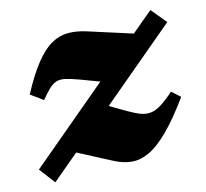

<svg xmlns="http://www.w3.org/2000/svg" viewBox="-85 -611 772 718"><g transform="rotate(-15 301.0 -252.0)"><path d="M-2.5 -48.5 554.5 -517 604 -457 44.5 13.5ZM83.5 -294.5 37 -328.5Q73.5 -397 105.8 -437.2Q138 -477.5 169.2 -495.2Q200.5 -513 233.2 -513.2Q266 -513.5 302.5 -502L503 -438L366.5 -283.5L232.5 -334Q201 -345.5 181.2 -350Q161.5 -354.5 147 -350.2Q132.5 -346 118 -332.5Q103.5 -319 83.5 -294.5ZM276 -7.5 98 -100.5 258.5 -241.5 373.5 -174Q400 -158.5 420 -151.2Q440 -144 458.8 -146.5Q477.5 -149 499 -162.5Q520.5 -176 550 -202L582 -173.5Q529 -100.5 486.5 -58.5Q444 -16.5 408.5 -0.2Q373 16 340.8 12.8Q308.5 9.5 276 -7.5Z"/></g></svg>

Font: Newsreader 9pt ExtraBold
Style: Italic
Weight: 800
Italic angle: -17°
Designer: Hugues Gentile
Foundry: Production Type
Version: Version 1.003